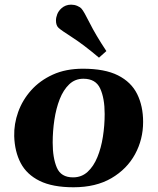

<svg xmlns="http://www.w3.org/2000/svg" viewBox="-20 -790 676 824"><path d="M41 -205.6Q39.6 -257.8 57.9 -309.1Q76.2 -360.4 113.5 -402.3Q150.9 -444.3 206.5 -469.7Q262.2 -495.1 335.9 -495.1Q429.7 -495.1 486.3 -466.6Q543 -438 568.6 -386.5Q594.2 -335 594.2 -266.6Q594.2 -191.9 559.6 -128.2Q524.9 -64.5 458.3 -25.4Q391.6 13.7 295.4 13.7Q205.6 13.7 150.1 -13.7Q94.7 -41 68.8 -90.3Q43 -139.6 41 -205.6ZM293.5 -28.8Q330.1 -28.8 356 -52.5Q381.8 -76.2 397.9 -115.5Q414.1 -154.8 421.6 -203.1Q429.2 -251.5 429.2 -300.8Q429.2 -368.2 409.9 -410.2Q390.6 -452.1 337.9 -452.1Q302.2 -452.1 277.1 -428.2Q252 -404.3 236.3 -364.5Q220.7 -324.7 213.4 -275.9Q206.1 -227.1 206.1 -177.7Q206.1 -112.3 223.9 -70.6Q241.7 -28.8 293.5 -28.8ZM404.8 -542.5Q338.4 -598.6 290 -629.6Q241.7 -660.6 231.4 -670.4Q220.2 -680.7 220.2 -702.1Q220.2 -714.8 225.6 -728.8Q231 -742.7 243.2 -753.9Q260.7 -770 285.2 -770Q298.8 -770 311.3 -764.9Q323.7 -759.8 330.1 -752.4Q339.8 -741.7 365.2 -690.9Q390.6 -640.1 436.5 -570.8Z"/></svg>

Font: Gelasio
Style: Italic
Weight: 400
Italic angle: -8.5°
Designer: Eben Sorkin
Foundry: Eben Sorkin
Version: Version 1.008